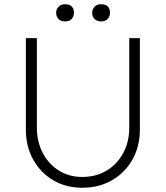

<svg xmlns="http://www.w3.org/2000/svg" viewBox="-20 -880 783 906"><path d="M368 6Q291 6 231 -29.5Q171 -65 136.5 -127Q102 -189 102 -269V-700H154V-278Q154 -211 182 -158Q210 -105 258 -75Q306 -45 368 -45Q433 -45 483 -75Q533 -105 561.5 -158Q590 -211 590 -278V-700H640V-269Q640 -189 605 -127Q570 -65 508.5 -29.5Q447 6 368 6ZM457 -779Q437 -779 426 -790.5Q415 -802 415 -820Q415 -836 426 -848Q437 -860 457 -860Q479 -860 489 -849Q499 -838 499 -820Q499 -804 489 -791.5Q479 -779 457 -779ZM287 -779Q267 -779 256 -790.5Q245 -802 245 -820Q245 -836 256 -848Q267 -860 287 -860Q309 -860 319 -849Q329 -838 329 -820Q329 -804 319 -791.5Q309 -779 287 -779Z"/></svg>

Font: Readex Pro ExtraLight
Style: Regular
Weight: 200
Designer: Bonnie Shaver-Troup, Thomas Jockin
Foundry: Lexend
Version: Version 1.203; ttfautohint (v1.8.3)